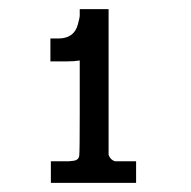

<svg xmlns="http://www.w3.org/2000/svg" viewBox="-20 -724 417 419"><path d="M154 -689Q154 -686 150 -671Q142 -640 107 -640H90V-590H125Q142 -590 154 -592V-475Q154 -395 153 -385Q152 -374 139 -373L130 -372H91V-325H277V-372H231Q221 -375 217 -386V-704H154Z"/></svg>

Font: Sawarabi Mincho
Style: Regular
Weight: 400
Version: Version 1.082; ttfautohint (v1.8.4.7-5d5b)